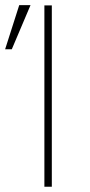

<svg xmlns="http://www.w3.org/2000/svg" viewBox="-42 -711 342 731"><path d="M127 0V-690.4H155.3V0ZM-22.5 -523.4 31.2 -691.4H74.2L2.9 -523.4Z"/></svg>

Font: Gothic A1 Thin
Style: Regular
Weight: 250
Designer: HanYang I&C Co.,Ltd.
Foundry: HanYang I&C Co.,Ltd.
Version: Version 2.50